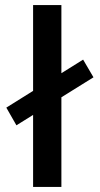

<svg xmlns="http://www.w3.org/2000/svg" viewBox="-20 -740 395 760"><path d="M223 0H111V-720H223ZM350 -434 45 -244 5 -314 309 -504Z"/></svg>

Font: Wix Madefor Display SemiBold
Style: Regular
Weight: 600
Designer: Dalton Maag Ltd
Foundry: Dalton Maag Ltd
Version: Version 3.100